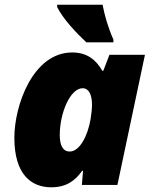

<svg xmlns="http://www.w3.org/2000/svg" viewBox="-20 -786 647 816"><path d="M347 -606H462V-618C439 -669 424 -723 416 -766H223V-756C247 -707 303 -647 347 -606ZM198 10C263 10 300 -19 329 -60H333L328 0H479L596 -553H445L419 -485H415C388 -532 350 -563 287 -563C119 -563 41 -336 41 -201C41 -44 113 10 198 10ZM276 -142C248 -142 234 -167 234 -212C234 -307 279 -411 331 -411C358 -411 371 -383 371 -341C371 -321 368 -300 365 -280C353 -209 319 -142 276 -142Z"/></svg>

Font: Noto Sans Black
Style: Italic
Weight: 900
Italic angle: -12°
Designer: Monotype Design Team
Foundry: Monotype Imaging Inc.
Version: Version 2.013